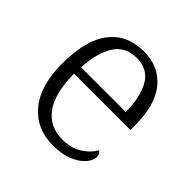

<svg xmlns="http://www.w3.org/2000/svg" viewBox="-149 -673 812 812"><g transform="rotate(45 257.0 -267.0)"><path d="M276.4 9.8Q175.8 9.8 117.2 -61Q58.6 -131.8 58.6 -263.2Q58.6 -403.8 113 -473.9Q167.5 -543.9 267.6 -543.9Q357.4 -543.9 409.4 -481Q461.4 -418 461.4 -298.8V-268.1H124.5Q125.5 -149.9 168 -93Q210.4 -36.1 285.6 -36.1Q339.4 -36.1 375 -59.1Q410.6 -82 428.7 -113.8Q442.4 -107.4 442.4 -86.9Q442.4 -67.9 424.3 -45.4Q406.2 -22.9 368.9 -6.6Q331.5 9.8 276.4 9.8ZM126.5 -308.1H393.6Q393.6 -396 363 -449.5Q332.5 -502.9 265.6 -502.9Q197.8 -502.9 164.8 -451.4Q131.8 -399.9 126.5 -308.1Z"/></g></svg>

Font: Koh Santepheap Light
Style: Regular
Weight: 300
Designer: Danh Hong
Version: Version 2.002; ttfautohint (v1.8.3)